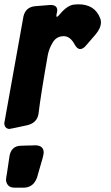

<svg xmlns="http://www.w3.org/2000/svg" viewBox="-51 -601 515 892"><path d="M-7 -2Q-17 -2 -24 -9Q-31 -16 -31 -29Q-31 -32 58 -525Q68 -567 110 -572L183 -578Q215 -578 215 -553L214 -544L212 -537L211 -527Q211 -524 211.5 -523.5Q212 -523 213 -523Q218 -523 228 -536Q264 -579 297 -580L313 -581Q389 -581 414 -517Q418 -509 418 -498Q418 -471 394 -442L349 -390Q335 -373 321 -373Q308 -373 296 -394Q276 -432 246 -433Q212 -433 194.5 -404.5Q177 -376 171 -345Q138 -158 128 -73Q122 -32 79 -20Q-3 -2 -7 -2ZM57 271H18Q-4 271 -13.5 259.5Q-23 248 -23 234Q-23 227 -19 206L-8 132Q-2 76 48 76L78 75Q103 75 111 74Q152 74 152 108Q152 121 131 189L121 224Q104 271 57 271Z"/></svg>

Font: Bangerz
Style: Bold
Weight: 700
Designer: vernon adams
Foundry: Vernon Adams
Version: Version 2.10;February 7, 2025;FontCreator 13.0.0.2683 64-bit